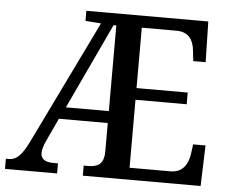

<svg xmlns="http://www.w3.org/2000/svg" viewBox="-51 -773 996 833"><g transform="rotate(5 447.0 -357.0)"><path d="M0 0H227V-44H207C171 -44 152 -56 152 -83C152 -95 157 -115 167 -136L214 -237H427V-111C426 -56 398 -44 358 -44H339V0H852L858 -177H804L798 -133C791 -89 769 -52 716 -52H538V-348H761V-399H538V-662H691C744 -661 764 -626 768 -581L773 -537H827L823 -714H292V-670L360 -665L96 -122C69 -68 46 -44 13 -44H0ZM240 -289 415 -662H427V-289Z"/></g></svg>

Font: Noto Serif Armenian SemiCondensed Medium
Style: Regular
Weight: 500
Width: 4
Designer: Monotype Design Team
Foundry: Monotype Imaging Inc.
Version: Version 2.008